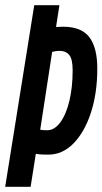

<svg xmlns="http://www.w3.org/2000/svg" viewBox="-33 -720 395 740"><path d="M-13 0 99 -700H196L183 -616Q196 -617 210 -617Q281 -617 311.5 -576.5Q342 -536 342 -456Q342 -361 317.5 -286Q293 -211 250.5 -167.5Q208 -124 153 -124Q140 -124 129.5 -124.5Q119 -125 105 -127L85 0ZM149 -218Q177 -218 199.5 -248.5Q222 -279 234.5 -331.5Q247 -384 247 -449Q247 -492 234 -508Q221 -524 196 -524Q183 -524 168 -520L122 -220Q131 -218 149 -218Z"/></svg>

Font: Georama ExtraCondensed SemiBold
Style: Italic
Weight: 600
Width: 2
Italic angle: -9°
Designer: Jean-Baptiste Levee
Foundry: Production Type
Version: Version 1.000